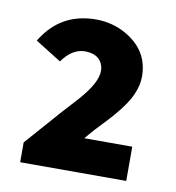

<svg xmlns="http://www.w3.org/2000/svg" viewBox="-56 -725 469 512"><g transform="rotate(10 178.5 -469.0)"><path d="M318.4 -263.7V-356.4H188.5L199.2 -369.1Q208 -379.9 229.5 -402.3Q289.1 -463.9 302.7 -502Q311.5 -523.4 311.5 -544.9Q311.5 -615.2 247.1 -652.3Q209 -673.8 165 -673.8Q77.1 -673.8 28.3 -605.5Q22.5 -597.7 18.6 -590.8L88.9 -546.9Q115.2 -584 149.4 -585Q189.5 -585 199.2 -554.7Q201.2 -547.9 201.2 -541Q201.2 -508.8 157.2 -459Q151.4 -453.1 139.6 -439.5Q125 -423.8 117.2 -415L31.2 -317.4V-263.7Z"/></g></svg>

Font: Yaldevi Colombo
Style: Bold
Weight: 700
Designer: Sol Matas, Denzil Rajitha, Kosala Senevirathne and Pathum Egodawatta
Foundry: Mooniak
Version: Version 1.020 ; ttfautohint (v1.6)